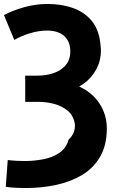

<svg xmlns="http://www.w3.org/2000/svg" viewBox="-25 -745 593 967"><path d="M212 -591Q268 -591 298.5 -563.5Q329 -536 329 -486Q329 -444 306 -417Q283 -390 245.5 -377Q208 -364 163 -364H102V-232H171Q208 -232 246.5 -222Q285 -212 314.5 -188.5Q344 -165 352 -122Q354 -96 345.5 -76.5Q337 -57 320 -41Q309 1 274.5 24.5Q240 48 193.5 57Q147 66 100 66Q85 66 61.5 65Q38 64 14 61L4 196Q32 200 60.5 201Q89 202 105 202Q184 202 257 186.5Q330 171 388 136.5Q446 102 479.5 44Q513 -14 513 -98Q513 -167 476.5 -223Q440 -279 374 -309Q420 -335 448.5 -377Q477 -419 482 -467Q484 -484 483 -499.5Q482 -515 480 -530Q472 -598 436 -641Q400 -684 343 -704.5Q286 -725 215 -725Q154 -725 96 -708.5Q38 -692 -5 -669L47 -544Q82 -564 126 -577.5Q170 -591 212 -591Z"/></svg>

Font: Repo Bold
Style: Bold
Weight: 700
Designer: Stefan Peev
Foundry: Context Ltd
Version: Version 1.502